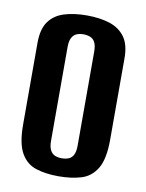

<svg xmlns="http://www.w3.org/2000/svg" viewBox="-73 -653 548 719"><g transform="rotate(10 200.5 -294.0)"><path d="M198.9 12Q150.4 12 113.4 0.3Q76.4 -11.5 55.7 -47.6Q35 -83.8 35 -156.1V-466.3Q35 -518.8 55.7 -547.7Q76.4 -576.5 113.7 -588.1Q151 -599.7 199.5 -599.7Q248.4 -599.7 285.7 -588Q323 -576.2 344.5 -547.4Q365.9 -518.5 365.9 -466.3V-156.8Q365.9 -83.5 344.5 -47.3Q323 -11.1 285.6 0.4Q248.1 12 198.9 12ZM199.2 -56.5Q214.1 -56.5 225.7 -61.2Q237.2 -66 243.5 -78.6Q249.8 -91.1 249.8 -113.5V-470.8Q249.8 -493.1 243.5 -505.7Q237.2 -518.3 225.5 -523Q213.8 -527.8 199.2 -527.8Q184.3 -527.8 173.1 -523Q162 -518.3 155.3 -505.7Q148.6 -493.1 148.6 -470.8V-113.5Q148.6 -91.1 155.3 -78.6Q162 -66 173.1 -61.2Q184.3 -56.5 199.2 -56.5Z"/></g></svg>

Font: Alumni Sans SC Thin
Style: Regular
Weight: 100
Designer: Robert E. Leuschke
Foundry: Robert E. Leuschke
Version: Version 1.018